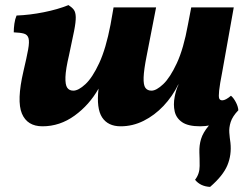

<svg xmlns="http://www.w3.org/2000/svg" viewBox="-20 -487 979 754"><path d="M147 9Q87 9 66 -41Q45 -91 72 -207Q85 -262 90.5 -292.5Q96 -323 92 -337Q88 -351 74 -355Q60 -359 34 -360Q34 -376 36.5 -394Q39 -412 45 -426Q97 -428 152 -439Q207 -450 249 -467Q263 -458 270 -448.5Q277 -439 277.5 -420Q278 -401 271 -365.5Q264 -330 251 -270Q238 -215 237 -184.5Q236 -154 244 -142.5Q252 -131 268 -131Q288 -131 315.5 -156.5Q343 -182 369.5 -239Q396 -296 414 -390L426 -458H593L556 -268Q545 -213 544 -183Q543 -153 551 -142Q559 -131 575 -131Q594 -131 621 -156.5Q648 -182 674.5 -239Q701 -296 718 -390L731 -458H898L853 -206Q843 -155 840.5 -131Q838 -107 841 -100Q844 -93 853 -93Q866 -93 887 -111Q897 -103 906 -86Q915 -69 916 -54Q885 -23 845.5 -7Q806 9 766 9Q719 9 695.5 -7Q672 -23 666 -49.5Q660 -76 666 -107Q668 -118 671.5 -130Q675 -142 681 -155H680Q657 -108 622 -71Q587 -34 544 -12.5Q501 9 454 9Q404 9 381 -26Q358 -61 367 -139Q331 -75 273 -33Q215 9 147 9ZM805 247Q767 245 746 219Q764 196 764 165Q764 134 763 112Q762 84 769.5 59Q777 34 799.5 7Q822 -20 865 -54H916Q893 -30 886 -8Q879 14 880.5 34Q882 54 885 74Q890 121 873 162Q856 203 805 247Z"/></svg>

Font: Vollkorn ExtraBold
Style: Italic
Weight: 800
Italic angle: -11°
Designer: Friedrich Althausen
Foundry: Friedrich Althausen
Version: Version 5.000; ttfautohint (v1.8.3)